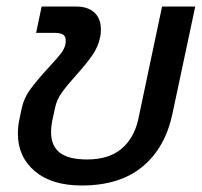

<svg xmlns="http://www.w3.org/2000/svg" viewBox="-20 -555 622 590"><path d="M35 -144Q35 -166 39 -185L46 -219Q53 -253 73.5 -281Q94 -309 129 -347Q154 -374 166 -389Q178 -404 181 -419Q182 -423 182 -431Q182 -443 174 -448.5Q166 -454 147 -454H91L108 -535H213Q250 -535 270 -516.5Q290 -498 290 -465Q290 -450 288 -442Q282 -412 265 -387Q248 -362 215 -325Q186 -293 170 -270.5Q154 -248 149 -223L141 -186Q137 -167 137 -148Q137 -107 163.5 -86Q190 -65 248 -65Q314 -65 353 -97.5Q392 -130 405 -189L478 -535H580L510 -206Q488 -101 418 -43Q348 15 231 15Q139 15 87 -29Q35 -73 35 -144Z"/></svg>

Font: Prompt
Style: Italic
Weight: 400
Italic angle: -12°
Designer: Katatrad Team
Foundry: CadsonDemak
Version: Version 1.001